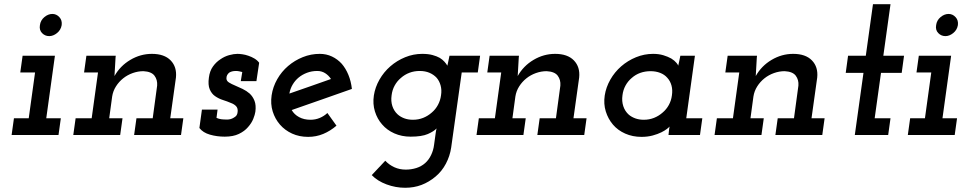

<svg xmlns="http://www.w3.org/2000/svg" viewBox="-20 -639 4575 909"><path d="M46 -79H116L146 -296H76L87 -375H240L199 -79H268L257 0H35ZM169 -520Q172 -543 190 -558Q208 -573 228 -573Q247 -573 261 -558Q275 -543 272 -520Q268 -497 250 -482.5Q232 -468 213 -468Q193 -468 179 -482.5Q165 -497 169 -520Z M626 -79H703L724 -234Q726 -261 711.5 -280.5Q697 -300 659 -302Q633 -302 608 -293Q583 -284 563 -268Q543 -252 529 -230Q515 -208 511 -182L497 -79H560L549 0H327L338 -79H414L444 -296H378L389 -375H528L527 -366Q525 -342 524.5 -322.5Q524 -303 522 -279Q549 -327 597 -355.5Q645 -384 699 -384Q758 -384 788 -353Q818 -322 813 -272L786 -79H848L837 0H615Z M924 -33 936 -120H1010L1005 -81Q1016 -76 1027.5 -74.5Q1039 -73 1056 -73Q1063 -73 1071 -75Q1079 -77 1087 -82Q1096 -87 1100 -93Q1104 -99 1105 -109Q1107 -126 1098 -136Q1089 -146 1072 -152Q1056 -159 1035.5 -165.5Q1015 -172 998 -184Q982 -195 973 -216Q964 -237 969 -272Q973 -303 988 -324Q1003 -345 1023 -358Q1043 -372 1065 -378Q1087 -384 1104 -384Q1114 -384 1128 -382Q1142 -380 1156 -375Q1171 -370 1184.5 -362Q1198 -354 1207 -342L1194 -255H1120L1127 -298Q1120 -300 1112 -301.5Q1104 -303 1097 -303Q1087 -303 1079 -301Q1071 -299 1065 -295Q1059 -290 1055.5 -283.5Q1052 -277 1052 -268Q1052 -256 1064 -248.5Q1076 -241 1093 -234Q1110 -227 1128.5 -218Q1147 -209 1162 -196Q1177 -182 1185 -161.5Q1193 -141 1189 -110Q1187 -96 1179 -76Q1171 -56 1154 -37Q1138 -18 1111 -5Q1084 8 1044 8Q1007 8 974 -1.5Q941 -11 924 -33Z M1646 -218 1504 -168Q1433 -143 1361 -118Q1373 -97 1396 -84.5Q1419 -72 1450 -72Q1473 -72 1493.5 -80.5Q1514 -89 1530 -104Q1541 -89 1551.5 -74Q1562 -59 1573 -44Q1544 -19 1510.5 -5Q1477 9 1439 9Q1397 9 1363 -6.5Q1329 -22 1305.5 -49Q1282 -76 1271 -111.5Q1260 -147 1266 -188Q1272 -228 1292.5 -264Q1313 -300 1344 -326.5Q1375 -353 1413.5 -368.5Q1452 -384 1494 -384Q1525 -384 1551.5 -371.5Q1578 -359 1598 -337Q1617 -315 1629.5 -284.5Q1642 -254 1646 -218ZM1482 -303Q1456 -303 1433.5 -294.5Q1411 -286 1394 -272Q1377 -258 1365.5 -238.5Q1354 -219 1350 -196Q1400 -213 1449 -230.5Q1498 -248 1547 -265Q1536 -282 1519.5 -292.5Q1503 -303 1482 -303Z M2108 -375H2253L2242 -296H2166L2116 60Q2110 100 2091 136Q2072 172 2042 197Q2011 223 1975.5 236.5Q1940 250 1898 250Q1853 250 1810 234Q1767 218 1740 190L1804 122Q1823 142 1847.5 153Q1872 164 1901 164Q1927 164 1951 156.5Q1975 149 1993 133Q2010 118 2021 95Q2032 72 2035 47L2043 -11Q2044 -16 2044.5 -20.5Q2045 -25 2047 -31Q2034 -17 2005.5 -4.5Q1977 8 1924 8Q1882 8 1847 -7.5Q1812 -23 1789 -50Q1766 -76 1755 -111.5Q1744 -147 1750 -187Q1756 -226 1776.5 -262Q1797 -298 1828 -325Q1859 -352 1898 -368Q1937 -384 1979 -384Q2007 -384 2027.5 -378.5Q2048 -373 2062 -365Q2075 -357 2084 -347Q2093 -337 2098 -328Q2100 -339 2103 -351Q2106 -363 2108 -375ZM1834 -188Q1830 -160 1837.5 -137Q1845 -114 1862 -98Q1875 -86 1893.5 -79Q1912 -72 1935 -72Q1961 -72 1983.5 -81Q2006 -90 2024 -106Q2042 -121 2053.5 -142.5Q2065 -164 2068 -188Q2072 -213 2066 -234.5Q2060 -256 2047 -271Q2033 -286 2013 -294.5Q1993 -303 1967 -303Q1941 -303 1918.5 -294.5Q1896 -286 1878 -270Q1860 -255 1848.5 -234Q1837 -213 1834 -188Z M2535 -79H2612L2633 -234Q2635 -261 2620.5 -280.5Q2606 -300 2568 -302Q2542 -302 2517 -293Q2492 -284 2472 -268Q2452 -252 2438 -230Q2424 -208 2420 -182L2406 -79H2469L2458 0H2236L2247 -79H2323L2353 -296H2287L2298 -375H2437L2436 -366Q2434 -342 2433.5 -322.5Q2433 -303 2431 -279Q2458 -327 2506 -355.5Q2554 -384 2608 -384Q2667 -384 2697 -353Q2727 -322 2722 -272L2695 -79H2757L2746 0H2524Z M2843 -187Q2849 -226 2869.5 -262Q2890 -298 2921 -325Q2952 -352 2991 -368Q3030 -384 3072 -384Q3099 -384 3120.5 -377.5Q3142 -371 3158 -362Q3174 -352 3182.5 -341.5Q3191 -331 3191 -328Q3193 -339 3196 -351Q3199 -363 3201 -375H3270L3229 -79H3305L3294 0H3145L3147 -20Q3148 -27 3148.5 -31Q3149 -35 3150 -40Q3148 -37 3138 -29Q3128 -21 3111 -12.5Q3094 -4 3070 2.5Q3046 9 3017 9Q2975 9 2940 -6.5Q2905 -22 2882 -49Q2859 -76 2848 -111.5Q2837 -147 2843 -187ZM2927 -188Q2923 -160 2931 -136Q2939 -112 2957 -96Q2970 -85 2988 -78.5Q3006 -72 3028 -72Q3054 -72 3076.5 -81Q3099 -90 3117 -106Q3135 -121 3146.5 -142Q3158 -163 3161 -187Q3165 -213 3159 -234.5Q3153 -256 3139 -271Q3126 -286 3105.5 -294Q3085 -302 3060 -302Q3034 -302 3011.5 -294Q2989 -286 2971 -270Q2953 -255 2941.5 -234Q2930 -213 2927 -188Z M3662 -79H3739L3760 -234Q3762 -261 3747.5 -280.5Q3733 -300 3695 -302Q3669 -302 3644 -293Q3619 -284 3599 -268Q3579 -252 3565 -230Q3551 -208 3547 -182L3533 -79H3596L3585 0H3363L3374 -79H3450L3480 -296H3414L3425 -375H3564L3563 -366Q3561 -342 3560.5 -322.5Q3560 -303 3558 -279Q3585 -327 3633 -355.5Q3681 -384 3735 -384Q3794 -384 3824 -353Q3854 -322 3849 -272L3822 -79H3884L3873 0H3651Z M4113 -619H4196L4162 -375H4260L4249 -294H4151L4121 -79H4196L4185 0H4027L4068 -294H3984L3995 -375H4079Z M4289 -79H4359L4389 -296H4319L4330 -375H4483L4442 -79H4511L4500 0H4278ZM4412 -520Q4415 -543 4433 -558Q4451 -573 4471 -573Q4490 -573 4504 -558Q4518 -543 4515 -520Q4511 -497 4493 -482.5Q4475 -468 4456 -468Q4436 -468 4422 -482.5Q4408 -497 4412 -520Z"/></svg>

Font: Josefin Slab
Style: Bold Italic
Weight: 700
Italic angle: -12°
Designer: Santiago Orozco
Foundry: Typemade
Version: Version 2.000